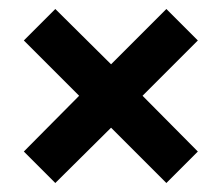

<svg xmlns="http://www.w3.org/2000/svg" viewBox="-20 -493 493 427"><path d="M103 -86 33 -156 156 -280 33 -403 103 -473 227 -350 350 -473 420 -403 297 -280 420 -156 350 -86 227 -209Z"/></svg>

Font: Piazzolla SC
Style: Bold
Weight: 700
Designer: Juan Pablo del Peral
Foundry: Huerta Tipografica
Version: Version 1.330